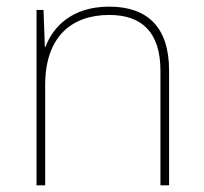

<svg xmlns="http://www.w3.org/2000/svg" viewBox="-20 -558 613 578"><path d="M309 -538C197 -538 140 -478 117 -417H115L111 -528H90V0H116V-302C116 -446 194 -513 309 -513C406 -513 463 -462 463 -345V0H489V-346C489 -477 423 -538 309 -538Z"/></svg>

Font: Noto Sans Lao UI Thin
Style: Regular
Weight: 100
Designer: Monotype Design Team
Foundry: Monotype Imaging Inc.
Version: Version 2.000